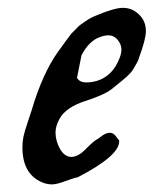

<svg xmlns="http://www.w3.org/2000/svg" viewBox="-20 -491 398 498"><path d="M124 -147.5Q124 -126 135.3 -105.5Q146.5 -85 164.1 -84H165Q182.6 -84 202.1 -104Q221.7 -124 230.5 -128.9Q234.4 -130.9 241.2 -136.2Q248 -141.6 253.4 -144Q258.8 -146.5 264.6 -146.5H267.6Q272.5 -145.5 275.9 -142.6Q279.3 -139.6 282.7 -134.8Q286.1 -129.9 289.1 -127V-124Q289.1 -86.9 181.6 -31.2Q170.9 -29.3 148.9 -21Q127 -12.7 114.3 -12.7Q105.5 -12.7 95.7 -15.6Q38.1 -35.2 38.1 -109.4Q38.1 -124 41 -137.2Q43.9 -150.4 51.3 -172.4Q58.6 -194.3 61.5 -203.1Q89.8 -299.8 130.9 -357.4Q132.8 -359.4 140.6 -370.6Q148.4 -381.8 150.4 -384.3Q152.3 -386.7 159.2 -396Q166 -405.3 168.9 -407.7Q171.9 -410.2 178.7 -417.5Q185.5 -424.8 189.9 -427.7Q194.3 -430.7 201.2 -435.5Q208 -440.4 215.3 -444.3Q222.7 -448.2 230.5 -451.2Q277.3 -470.7 298.8 -470.7Q323.2 -470.7 340.8 -453.1Q358.4 -436.5 358.4 -410.2Q358.4 -389.6 340.8 -341.8Q338.9 -335 335.9 -329.6Q333 -324.2 329.6 -318.4Q326.2 -312.5 323.7 -308.6Q321.3 -304.7 315.9 -299.3Q310.5 -293.9 308.1 -291.5Q305.7 -289.1 298.8 -283.7Q292 -278.3 290 -276.4Q288.1 -274.4 279.8 -268.1Q271.5 -261.7 269.5 -259.8Q251 -245.1 201.2 -229Q151.4 -212.9 134.8 -183.6Q124 -164.1 124 -147.5ZM294.9 -362.3Q294.9 -376 285.2 -387.7Q275.4 -399.4 261.7 -399.4Q251 -399.4 238.3 -394.5Q210.9 -384.8 191.4 -347.7Q180.7 -293 179.7 -289.1Q186.5 -277.3 203.1 -277.3H209Q254.9 -280.3 279.3 -318.4Q294.9 -344.7 294.9 -362.3Z"/></svg>

Font: Essays1743
Style: Italic
Weight: 500
Italic angle: -10°
Designer: Based on the typeface in a 1743 English translation of the essays of Montaigne.  PostScript/TrueType font designed by Jo
Version: Version 002.100